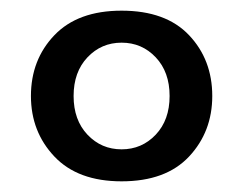

<svg xmlns="http://www.w3.org/2000/svg" viewBox="-20 -700 456 360"><path d="M208 -360Q126 -360 82 -406.5Q38 -453 38 -520Q38 -588 82 -634Q126 -680 208 -680Q291 -680 334.5 -634Q378 -588 378 -520Q378 -453 334.5 -406.5Q291 -360 208 -360ZM208 -420Q246 -420 272 -447.5Q298 -475 298 -520Q298 -565 272 -592.5Q246 -620 208 -620Q170 -620 144 -592.5Q118 -565 118 -520Q118 -475 144 -447.5Q170 -420 208 -420Z"/></svg>

Font: El Messiri
Style: Bold
Weight: 700
Designer: Mohamed Gaber
Foundry: Kief Type Foundry
Version: Version 2.020; ttfautohint (v1.8.3)